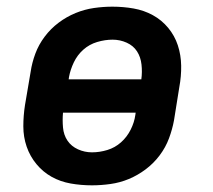

<svg xmlns="http://www.w3.org/2000/svg" viewBox="-20 -548 640 576"><path d="M256 8Q223 8 192 2.5Q161 -3 135 -17.5Q109 -32 89.5 -55.5Q70 -79 60 -108Q50 -137 50 -169Q50 -201 55 -233L72 -333Q76 -360 86 -387Q96 -414 114 -438Q132 -462 156 -480Q180 -498 207 -509Q234 -520 262 -524Q290 -528 317 -528Q350 -528 381 -522.5Q412 -517 438.5 -502.5Q465 -488 484.5 -464.5Q504 -441 513.5 -412Q523 -383 523.5 -351Q524 -319 518 -287L502 -187Q497 -160 487 -133Q477 -106 459 -82Q441 -58 417 -40Q393 -22 366.5 -11Q340 0 311.5 4Q283 8 256 8ZM404 -310Q407 -332 404.5 -354.5Q402 -377 391 -394Q380 -411 360 -420Q340 -429 318 -429Q295 -429 271.5 -422Q248 -415 230 -399Q212 -383 201.5 -361Q191 -339 187 -317L186 -310ZM256 -91Q279 -91 302 -98Q325 -105 343 -121Q361 -137 372 -159Q383 -181 386 -203L387 -210H169Q167 -188 169 -165.5Q171 -143 182.5 -126Q194 -109 214 -100Q234 -91 256 -91Z"/></svg>

Font: Iosevka Extended Oblique
Style: Bold
Weight: 700
Width: 7
Italic angle: -9°
Monospace: yes
Designer: Belleve Invis
Foundry: Belleve Invis
Version: Version 32.5.0; ttfautohint (v1.8.4)